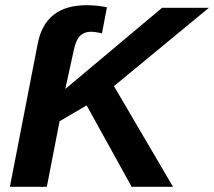

<svg xmlns="http://www.w3.org/2000/svg" viewBox="-20 -718 823 738"><path d="M645 0H486L313 -313L209 -252L160 0H18L125 -550Q153 -698 313 -698Q353 -698 391 -690L372 -590Q345 -596 330 -596Q304 -596 288 -580.5Q272 -565 264 -527L231 -376L603 -688H783L418 -387Z"/></svg>

Font: Libra Sans
Style: Bold Italic
Weight: 700
Italic angle: -12°
Foundry: Context Ltd
Version: Version 1.002